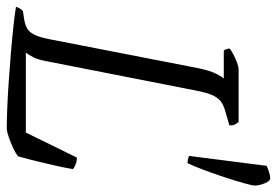

<svg xmlns="http://www.w3.org/2000/svg" viewBox="-156 -692 840 583"><g transform="rotate(90 264.5 -400.0)"><path d="M365 0Q339 0 301.5 -1.5Q264 -3 220.5 -6Q177 -9 134.5 -12.5Q92 -16 55 -20Q18 -24 -7 -28Q-4 -36 -1 -41Q2 -46 6 -49L32 -53Q49 -56 60 -62.5Q71 -69 79 -86.5Q87 -104 93 -137L180 -584Q187 -617 196.5 -636Q206 -655 211 -659H126Q123 -663 121.5 -667.5Q120 -672 120 -677Q126 -682 138.5 -688.5Q151 -695 163.5 -699.5Q176 -704 182 -704H343Q346 -700 350 -693.5Q354 -687 353 -676L308 -663Q291 -658 280 -649.5Q269 -641 261.5 -624.5Q254 -608 248 -577L158 -119Q154 -96 146.5 -81Q139 -66 132 -58H375L451 -213Q462 -213 472 -209Q482 -205 486 -201Q482 -177 476 -150.5Q470 -124 463 -95Q456 -66 447 -34Q438 -27 422 -19.5Q406 -12 390 -6.5Q374 -1 365 0ZM468 -549Q461 -549 455 -550.5Q449 -552 446 -554L476 -789Q484 -793 495.5 -796.5Q507 -800 513 -800Q520 -800 525 -791.5Q530 -783 533 -772Q536 -761 536 -754Q536 -746 529 -721Q522 -696 511.5 -664Q501 -632 489.5 -601Q478 -570 468 -549Z"/></g></svg>

Font: Texturina Medium 12pt Thin
Style: Italic
Weight: 250
Italic angle: -11°
Version: Version 1.002